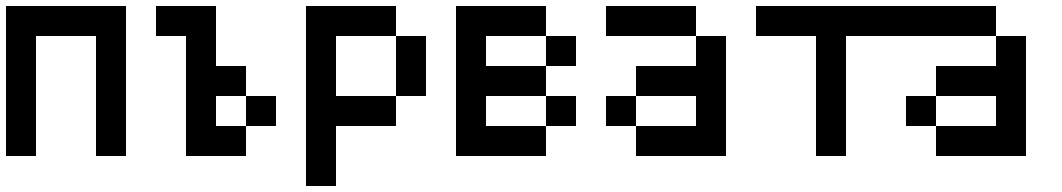

<svg xmlns="http://www.w3.org/2000/svg" viewBox="-20 -620 3540 640"><path d="M0 -100V-600H400V-100H300V-500H100V-100Z M500 -500V-600H700V-400H800V-300H700V-200H800V-100H600V-500ZM800 -200V-300H900V-200Z M1000 0V-600H1300V-500H1100V-300H1300V-200H1100V0ZM1400 -300H1300V-500H1400Z M1500 -100V-600H1800V-500H1600V-400H1800V-300H1600V-200H1800V-100ZM1800 -200V-300H1900V-200ZM1800 -500H1900V-400H1800Z M2000 -200V-300H2100V-200ZM2000 -500V-600H2300V-500ZM2100 -200H2300V-300H2100V-400H2300V-500H2400V-100H2100Z M2500 -500V-600H3000V-500H2800V-100H2700V-500Z M3000 -200V-300H3100V-200ZM3000 -500V-600H3300V-500ZM3100 -200H3300V-300H3100V-400H3300V-500H3400V-100H3100Z"/></svg>

Font: GalmuriMono9 Regular
Style: Regular
Weight: 400
Designer: Lee Minseo (quiple)
Version: Version 2.399;hotconv 1.1.1;makeotfexe 2.6.0 DEVELOPMENT